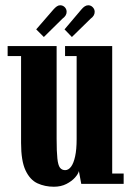

<svg xmlns="http://www.w3.org/2000/svg" viewBox="-20 -698 499 729"><path d="M184.5 11Q150.5 11 122.2 -2Q94 -15 77 -51Q60 -87 60 -155.5V-485H9V-523H195V-171Q195 -122.5 197.8 -96.5Q200.5 -70.5 207.8 -61.2Q215 -52 227.5 -52Q240 -52 249.8 -65Q259.5 -78 265.2 -104Q271 -130 271 -170V-485H227V-523H406V-39H449.5V0H288.5L279.5 -48.5Q277 -37.5 264.8 -23.8Q252.5 -10 232 0.5Q211.5 11 184.5 11ZM146.5 -557.5 117.5 -586.5 182.5 -661.5Q189.5 -669.5 195.8 -673.8Q202 -678 208.5 -678Q218.5 -678 225.8 -670.8Q233 -663.5 233 -653Q233 -638.5 217 -627ZM253 -557.5 225 -586.5 288.5 -661.5Q295.5 -670 302 -674Q308.5 -678 315 -678Q325 -678 332.2 -670.5Q339.5 -663 339.5 -653Q339.5 -638 324 -627Z"/></svg>

Font: Imbue Thin 10pt ExtraBold
Style: Regular
Weight: 800
Version: Version 1.102